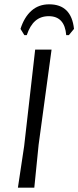

<svg xmlns="http://www.w3.org/2000/svg" viewBox="-20 -870 363 890"><path d="M159 -199 139 0H63L92 -193L143 -640H219ZM75 -736Q92 -790 125.5 -820Q159 -850 208 -850Q311 -850 323 -736L299 -707H287Q280 -795 206 -795Q169 -795 144 -773.5Q119 -752 104 -707H93Z"/></svg>

Font: Alegreya Sans SC
Style: Italic
Weight: 400
Italic angle: -7°
Designer: Juan Pablo del Peral
Foundry: Huerta Tipografica
Version: Version 2.008; ttfautohint (v1.6)